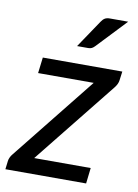

<svg xmlns="http://www.w3.org/2000/svg" viewBox="-92 -779 598 835"><g transform="rotate(10 207.5 -362.0)"><path d="M418 -506.5 413 -468.5Q412 -459 407.8 -450.2Q403.5 -441.5 398 -434.5L106 -69.5H355.5L347.5 0H-9L-4.5 -37Q-4 -43.5 0 -52.5Q4 -61.5 10.5 -69L304 -436.5H58.5L67 -506.5ZM405.5 -724.5 283.5 -595.5Q276.5 -588 270 -584.8Q263.5 -581.5 254 -581.5H205L286.5 -702.5Q294 -714 302.2 -719.2Q310.5 -724.5 325.5 -724.5Z"/></g></svg>

Font: Lato 2
Style: Italic
Weight: 400
Italic angle: -7°
Designer: Lukasz Dziedzic with Adam Twardoch and Botio Nikoltchev
Foundry: tyPoland Lukasz Dziedzic
Version: Version 2.015; 2015-08-06; http://www.latofonts.com/